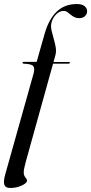

<svg xmlns="http://www.w3.org/2000/svg" viewBox="-45 -741 452 951"><path d="M181 -425.5 185 -434H296Q298.5 -434 300 -433.2Q301.5 -432.5 301.5 -430.5Q301.5 -429 300.2 -428Q299 -427 297 -426.2Q295 -425.5 292.5 -425.5ZM66.5 -430Q66.5 -432 68 -433.2Q69.5 -434.5 72 -434.5H136.5L176 -573.5Q197 -647 236.5 -684Q276 -721 335.5 -721Q361.5 -721 374 -710.5Q386.5 -700 386.5 -685.5Q386.5 -671 375.8 -661Q365 -651 347 -651Q333.5 -651 323.2 -656.2Q313 -661.5 304.5 -668.8Q296 -676 288 -681.5Q280 -687 270.5 -687Q249.5 -687 232 -668.8Q214.5 -650.5 209 -625Q206 -608.5 210.5 -589Q215 -569.5 221.2 -548.5Q227.5 -527.5 231 -506.5Q234.5 -485.5 229 -466L82 63Q77.5 80 75 92.2Q72.5 104.5 72.5 113.5Q72.5 125 76.8 131.8Q81 138.5 85 143.5Q89 148.5 89 154Q89 161 77.5 169.5Q66 178 47 184Q28 190 5.5 190Q-18 190 -23.5 174.2Q-29 158.5 -19 122.5L121.5 -377.5Q128.5 -403 119.5 -413.8Q110.5 -424.5 72.5 -425.5Q69 -426 67.8 -427.5Q66.5 -429 66.5 -430Z"/></svg>

Font: Fraunces 120pt
Style: Italic
Weight: 400
Italic angle: -16°
Version: Version 1.000;[b76b70a41]